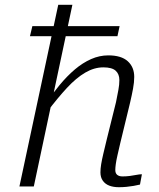

<svg xmlns="http://www.w3.org/2000/svg" viewBox="-20 -778 664 801"><path d="M115 -669 105 -627H470L479 -669ZM482 -182 523 -351Q530 -381 535 -408Q540 -435 540 -457Q540 -498 513 -522.5Q486 -547 432 -547Q395 -547 360 -531.5Q325 -516 292.5 -488.5Q260 -461 228.5 -423Q197 -385 166 -340L177 -312Q221 -370 259.5 -411.5Q298 -453 335.5 -475Q373 -497 411 -497Q447 -497 462.5 -483Q478 -469 478 -444Q478 -425 474 -403.5Q470 -382 464 -352L426 -199Q417 -162 411 -136.5Q405 -111 402 -92.5Q399 -74 399 -59Q399 -38 409 -24Q419 -10 436 -3.5Q453 3 476 3Q492 3 507.5 1.5Q523 0 537.5 -2.5Q552 -5 564 -8L572 -51Q562 -51 549.5 -48.5Q537 -46 522 -44Q507 -42 491 -42Q477 -42 469 -48.5Q461 -55 461 -69Q461 -78 463 -93Q465 -108 470 -130Q475 -152 482 -182ZM223 -758 61 0H121L282 -758Z"/></svg>

Font: Roboto Serif 20pt ExtraLight
Style: Italic
Weight: 250
Italic angle: -10°
Version: Version 1.007